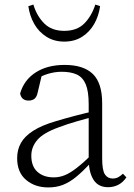

<svg xmlns="http://www.w3.org/2000/svg" viewBox="-20 -806 586 840"><path d="M191 14Q133 14 94 -19Q55 -52 55 -114Q55 -151 71.5 -180.5Q88 -210 125.5 -234Q163 -258 225 -276Q268 -289 312.5 -300.5Q357 -312 397 -321V-297Q357 -287 315.5 -275Q274 -263 237 -249Q170 -225 143.5 -194Q117 -163 117 -125Q117 -78 144 -54Q171 -30 215 -30Q240 -30 263.5 -39.5Q287 -49 316.5 -72Q346 -95 386 -134L392 -89H373Q341 -55 313 -32Q285 -9 256 2.5Q227 14 191 14ZM453 13Q411 13 390.5 -17.5Q370 -48 368 -102V-106V-350Q368 -407 355 -437.5Q342 -468 316 -480Q290 -492 250 -492Q220 -492 190 -483Q160 -474 128 -454L164 -482L145 -402Q141 -382 131 -374Q121 -366 105 -366Q74 -366 68 -397Q85 -456 136 -489Q187 -522 263 -522Q345 -522 386 -482.5Q427 -443 427 -354V-113Q427 -61 439 -43Q451 -25 473 -25Q486 -25 496 -30Q506 -35 518 -46L533 -30Q518 -8 497.5 2.5Q477 13 453 13ZM104 -779 126 -786Q141 -736 173.5 -703.5Q206 -671 261 -671Q317 -671 349 -703.5Q381 -736 397 -786L418 -779Q412 -736 392 -701Q372 -666 339 -645Q306 -624 261 -624Q217 -624 183.5 -645Q150 -666 130 -701Q110 -736 104 -779Z"/></svg>

Font: Source Han Serif JP VF
Style: Regular
Weight: 250
Designer: Ryoko NISHIZUKA 西塚涼子 (kana & ideographs); Frank Grießhammer (Latin, Greek & Cyrillic); Wenlong ZHANG 张文龙 (bopomofo); San
Foundry: Adobe
Version: Version 2.001;hotconv 1.1.0;makeotfexe 2.6.0